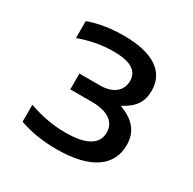

<svg xmlns="http://www.w3.org/2000/svg" viewBox="-152 -835 1005 1000"><g transform="rotate(30 350.0 -335.0)"><path d="M350 -297C392 -297 492 -286 492 -197C492 -126 429 -89 305 -89C231 -89 160 -102 84 -129V-27C150 -3 225 9 308 9C513 9 615 -67 615 -192C615 -269 575 -321 490 -352V-357C557 -392 586 -436 586 -502C586 -615 496 -679 318 -679C241 -679 169 -668 107 -645V-543C177 -569 245 -581 313 -581C412 -581 463 -552 463 -490C463 -434 421 -392 339 -392H215V-297Z"/></g></svg>

Font: LT Wave Medium
Style: Regular
Weight: 500
Designer: Daniel Lyons
Version: Version 2.5 (Glyphs App)